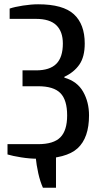

<svg xmlns="http://www.w3.org/2000/svg" viewBox="-20 -730 473 895"><path d="M180 145Q167 116 158.5 78Q150 40 146 0L241 -35V145ZM158 10Q119 10 78.5 3.5Q38 -3 15 -10V-58H158Q230 -58 261.5 -90Q293 -122 293 -192Q293 -264 261.5 -296Q230 -328 158 -328H85V-402H148Q212 -402 242.5 -432.5Q273 -463 273 -527Q273 -583 242.5 -612.5Q212 -642 148 -642H25V-690Q48 -698 87 -704Q126 -710 158 -710Q274 -710 324.5 -663.5Q375 -617 375 -527Q375 -465 350 -429Q325 -393 280 -372V-368Q340 -351 367.5 -302.5Q395 -254 395 -192Q395 -88 342 -39Q289 10 158 10Z"/></svg>

Font: Cuprum Medium
Style: Regular
Weight: 500
Designer: Jovanny Lemonad
Foundry: Jovanny Lemonad
Version: Version 3.000